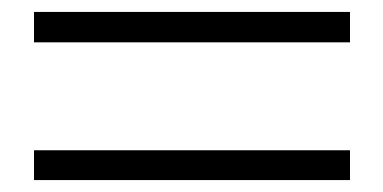

<svg xmlns="http://www.w3.org/2000/svg" viewBox="-20 -526 643 322"><path d="M567 -224V-274H37V-224ZM567 -455V-506H37V-455Z"/></svg>

Font: Noto Serif KR
Style: Bold
Weight: 700
Designer: Ryoko NISHIZUKA 西塚涼子 (kana & ideographs); Frank Grießhammer (Latin, Greek & Cyrillic); Wenlong ZHANG 张文龙 (bopomofo); San
Foundry: Adobe
Version: Version 2.001;hotconv 1.1.0;makeotfexe 2.6.0